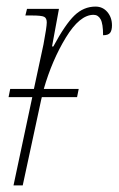

<svg xmlns="http://www.w3.org/2000/svg" viewBox="-20 -563 360 583"><path d="M320 -486Q320 -471 314.5 -463.5Q309 -456 293 -456Q293 -491 285.5 -504.5Q278 -518 264 -518Q222 -518 180 -449Q138 -380 113 -293H219L214 -268H107L105 -260L49 0H21L78 -268H6L11 -293H83L112 -428Q122 -481 122 -495Q122 -508 114 -512Q106 -516 77 -516H57L62 -536H159L138 -422H142Q178 -489 206 -516Q234 -543 270 -543Q292 -543 306 -526.5Q320 -510 320 -486Z"/></svg>

Font: Noto Serif CondThin
Style: Italic
Weight: 250
Width: 3
Italic angle: -12°
Designer: Monotype Design Team
Foundry: Monotype Imaging Inc.
Version: Version 1.001